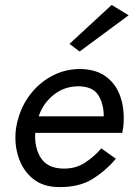

<svg xmlns="http://www.w3.org/2000/svg" viewBox="-20 -750 542 779"><path d="M502 -688 303 -541 262 -572 433 -730ZM450 -106Q408 -56 354 -23Q300 10 220 9Q155 9 113.5 -25Q72 -59 54.5 -113.5Q37 -168 45 -230Q49 -255 57 -279Q74 -333 110 -376Q146 -419 196 -444.5Q246 -470 306 -470Q372 -469 413 -437Q454 -405 470.5 -351.5Q487 -298 480 -234Q479 -228 478 -222.5Q477 -217 476 -211H123Q119 -151 146 -109Q173 -67 237 -66Q286 -65 324 -89.5Q362 -114 391 -148ZM299 -400Q241 -400 197.5 -365Q154 -330 137 -278H401Q401 -328 379 -363.5Q357 -399 299 -400Z"/></svg>

Font: Jost*
Style: Italic
Weight: 400
Italic angle: -10°
Version: Version 3.7